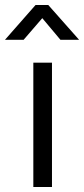

<svg xmlns="http://www.w3.org/2000/svg" viewBox="-62 -752 338 772"><path d="M72 -500H147V0H72ZM-42 -592 81 -732H132L256 -592H181L108 -679L33 -592Z"/></svg>

Font: TitilliumWeb-Regular
Style: Regular
Weight: 400
Version: Version 1.001;PS 57.000;hotconv 1.0.70;makeotf.lib2.5.55311